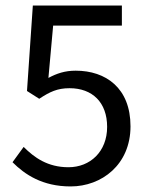

<svg xmlns="http://www.w3.org/2000/svg" viewBox="-20 -658 537 690"><path d="M234 12C345 12 449 -66 449 -204C449 -342 360 -404 252 -404C213 -404 184 -394 154 -378L171 -566H418V-638H98L77 -331L121 -303C159 -328 186 -341 230 -341C312 -341 365 -290 365 -202C365 -113 304 -57 226 -57C151 -57 103 -92 65 -130L25 -75C69 -31 132 12 234 12Z"/></svg>

Font: SSansPro
Style: Regular
Weight: 400
Designer: Paul D. Hunt
Foundry: Adobe Systems Incorporated
Version: Version 3.006;hotconv 1.0.111;makeotfexe 2.5.65597